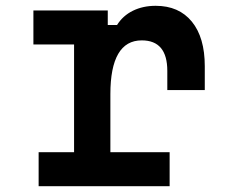

<svg xmlns="http://www.w3.org/2000/svg" viewBox="-20 -641 790 661"><path d="M95 -605H351V-555H383Q403 -587 437.5 -604Q472 -621 516 -621Q596 -621 640.5 -566.5Q685 -512 685 -413V-331H556V-397Q556 -502 468 -502Q414 -502 387 -455.5Q360 -409 360 -317V-117H564V0H113V-117H235V-488H95Z"/></svg>

Font: Martian Mono SemiExpanded Medium
Style: Regular
Weight: 500
Width: 6
Designer: Roman Shamin
Foundry: Evil Martians
Version: Version 1.000